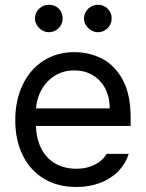

<svg xmlns="http://www.w3.org/2000/svg" viewBox="-20 -749 593 780"><path d="M158.7 -22.9C196.1 -0.5 239.9 10.7 290 10.7C325.8 10.7 358.4 5 387.7 -6.3C417 -17.7 441.4 -33.5 460.9 -53.7C480.5 -73.9 494.5 -97.3 502.9 -124H413.1C406.6 -112.3 397.6 -102.1 386.2 -93.3C374.8 -84.5 361 -77.3 344.7 -71.8C328.5 -66.2 310.2 -63.5 290 -63.5C257.5 -63.5 228.8 -70.6 204.1 -85C179.4 -99.3 160.2 -120.3 146.5 -147.9C132.8 -175.6 126 -209 126 -248V-295.9C126 -325.2 132.5 -352.7 145.5 -378.4C158.5 -404.1 176.8 -424.6 200.2 -439.9C223.6 -455.2 251 -462.9 282.2 -462.9C310.9 -462.9 336.1 -456.2 357.9 -442.9C379.7 -429.5 396.5 -411.3 408.2 -388.2C419.9 -365.1 425.8 -338.5 425.8 -308.6H100.6V-237.3H510.7V-272.5C510.7 -334.3 500 -385.1 478.5 -424.8C457 -464.5 429 -493.2 394.5 -510.7C360 -528.3 322.6 -537.1 282.2 -537.1C234.7 -537.1 192.9 -525.6 156.7 -502.4C120.6 -479.3 92.4 -446.8 72.3 -404.8C52.1 -362.8 42 -314.8 42 -260.7C42 -206.7 52.1 -159.2 72.3 -118.2C92.4 -77.1 121.3 -45.4 158.7 -22.9ZM150.9 -626C159.7 -620.8 168.6 -618.2 177.7 -618.2C188.8 -618.2 198.6 -620.8 207 -626C215.5 -631.2 222.2 -638 227.1 -646.5C231.9 -654.9 234.4 -664.1 234.4 -673.8C234.4 -684.9 231.9 -694.7 227.1 -703.1C222.2 -711.6 215.5 -718.1 207 -722.7C198.6 -727.2 188.8 -729.5 177.7 -729.5C168 -729.5 158.9 -727.1 150.4 -722.2C141.9 -717.3 135.1 -710.6 129.9 -702.1C124.7 -693.7 122.1 -684.2 122.1 -673.8C122.1 -664.7 124.7 -655.8 129.9 -647C135.1 -638.2 142.1 -631.2 150.9 -626ZM350.1 -626C358.9 -620.8 368.2 -618.2 377.9 -618.2C388.3 -618.2 397.8 -620.8 406.2 -626C414.7 -631.2 421.4 -638 426.3 -646.5C431.2 -654.9 433.6 -664.1 433.6 -673.8C433.6 -684.2 431.2 -693.7 426.3 -702.1C421.4 -710.6 414.7 -717.3 406.2 -722.2C397.8 -727.1 388.3 -729.5 377.9 -729.5C368.2 -729.5 358.9 -727.1 350.1 -722.2C341.3 -717.3 334.3 -710.6 329.1 -702.1C323.9 -693.7 321.3 -684.2 321.3 -673.8C321.3 -664.7 323.9 -655.8 329.1 -647C334.3 -638.2 341.3 -631.2 350.1 -626Z"/></svg>

Font: Pretendard Variable
Style: Regular
Weight: 400
Designer: Base glyphs from Inter by Rasmus Andersson; Hangeul glyphs from Noto Sans CJK(Source Han Sans) by Jang Soo-young and Kan
Foundry: Kil Hyung-jin
Version: Version 1.309;Glyphs 3.2 (3225)